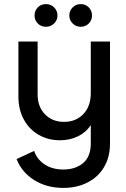

<svg xmlns="http://www.w3.org/2000/svg" viewBox="-20 -699 617 939"><path d="M290 220Q208 220 147 181.5Q86 143 61 79L147 39Q160 79 197.5 104.5Q235 130 290 130Q349 130 386.5 98.5Q424 67 424 2V-87Q401 -52 361.5 -32.5Q322 -13 273 -13Q215 -13 168.5 -40Q122 -67 96 -115.5Q70 -164 70 -227V-496H164V-237Q164 -177 200 -140Q236 -103 293 -103Q351 -103 387.5 -141Q424 -179 424 -244V-496H518V2Q518 69 489 118Q460 167 408 193.5Q356 220 290 220ZM375 -568Q352 -568 335.5 -584Q319 -600 319 -623Q319 -647 335.5 -663Q352 -679 375 -679Q398 -679 414 -663Q430 -647 430 -623Q430 -600 414 -584Q398 -568 375 -568ZM205 -568Q181 -568 165 -584Q149 -600 149 -623Q149 -647 165 -663Q181 -679 205 -679Q228 -679 244.5 -663Q261 -647 261 -623Q261 -600 244.5 -584Q228 -568 205 -568Z"/></svg>

Font: Firefly Display Medium
Style: Regular
Weight: 500
Designer: Colophon Foundry, Jonny Pinhorn
Foundry: Colophon Foundry
Version: Version 1.200; ttfautohint (v1.8.3)